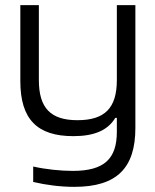

<svg xmlns="http://www.w3.org/2000/svg" viewBox="-20 -520 604 746"><path d="M506 -23V-500H434V-209C434 -100 387 -53 281 -53C177 -53 131 -100 131 -209V-500H59V-205C59 -57 124 9 265 9C347 9 399 -14 428 -62H434V-8C434 97 385 144 263 144C216 144 157 138 109 127V187C160 199 215 206 269 206C436 206 506 131 506 -23Z"/></svg>

Font: LT Wave Text Light
Style: Regular
Weight: 300
Designer: Daniel Lyons
Version: Version 2.5 (Glyphs App)